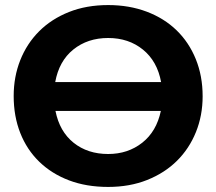

<svg xmlns="http://www.w3.org/2000/svg" viewBox="-20 -730 854 758"><path d="M407 8Q321 8 252.5 -18Q184 -44 135 -91.5Q86 -139 60 -205Q34 -271 34 -351Q34 -427 60 -492.5Q86 -558 134.5 -606.5Q183 -655 252 -682.5Q321 -710 407 -710Q490 -710 559 -684Q628 -658 677 -610.5Q726 -563 753 -496.5Q780 -430 780 -350Q780 -274 753.5 -208.5Q727 -143 678.5 -95Q630 -47 561 -19.5Q492 8 407 8ZM407 -580Q326 -580 269.5 -534.5Q213 -489 198 -406H616Q601 -488 544.5 -534Q488 -580 407 -580ZM407 -122Q485 -122 541.5 -166.5Q598 -211 615 -292H199Q215 -211 270.5 -166.5Q326 -122 407 -122Z"/></svg>

Font: Tilda Sans Extra Bold
Style: Regular
Weight: 800
Designer: ParaType Ltd
Foundry: ParaType Ltd
Version: Version 1.009